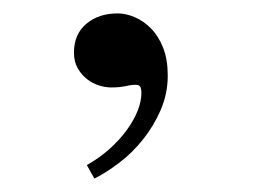

<svg xmlns="http://www.w3.org/2000/svg" viewBox="-20 -122 386 285"><path d="M229 -9.8Q229 -33.7 222.2 -51Q215.3 -68.4 204.3 -79.6Q193.4 -90.8 180.2 -96.4Q167 -102.1 154.8 -102.1Q126.5 -102.1 108.2 -86.7Q89.8 -71.3 89.8 -43.9Q89.8 -30.3 95.5 -20.5Q101.1 -10.7 109.4 -4.4Q117.7 2 127.2 4.9Q136.7 7.8 145 7.8Q152.3 7.8 157 7.3Q161.6 6.8 165.3 6.1Q168.9 5.4 172.6 4.6Q176.3 3.9 181.2 3.9Q186.5 3.9 188.2 6.8Q189.9 9.8 189.9 16.1Q189.9 28.3 184.3 42.5Q178.7 56.6 168.2 71Q157.7 85.4 142.8 98.9Q127.9 112.3 108.9 123L120.1 143.1Q137.7 134.3 157 119.6Q176.3 105 192.1 85.2Q208 65.4 218.5 41.3Q229 17.1 229 -9.8Z"/></svg>

Font: Galatia SIL
Style: Regular
Weight: 400
Designer: Development by SIL's NRSI team
Version: Version 2.1